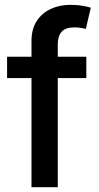

<svg xmlns="http://www.w3.org/2000/svg" viewBox="-20 -775 411 795"><path d="M337.4 -540V-451.7H9.3V-540ZM110.4 0V-605.5Q110.4 -654.8 132.1 -688Q153.8 -721.2 190.2 -738Q226.6 -754.9 270.5 -754.9Q300.8 -754.9 323.2 -750.7Q345.7 -746.6 356 -743.2L335.4 -655.3Q328.6 -657.2 316.2 -659.4Q303.7 -661.6 288.1 -661.6Q251.5 -661.6 235.4 -643.6Q219.2 -625.5 219.2 -590.8V0Z"/></svg>

Font: V-Inter
Style: Medium-500
Weight: 500
Designer: Rasmus Andersson
Foundry: rsms
Version: Version 4.000;git-4146feb